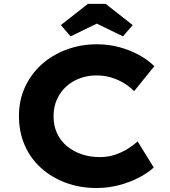

<svg xmlns="http://www.w3.org/2000/svg" viewBox="-20 -937 855 967"><path d="M466.1 10Q382.8 10 311.3 -16.6Q239.9 -43.1 186.7 -91.1Q133.4 -139.1 104.4 -205.7Q75.4 -272.3 75.4 -352.9Q75.4 -431.7 105.6 -497.7Q135.7 -563.6 189.1 -611.8Q242.4 -660 314.4 -687Q386.4 -714 469.4 -714Q526.2 -714 579.7 -699.8Q633.1 -685.6 678.8 -660.9Q724.5 -636.2 757.3 -603.6L655.6 -478Q632.2 -501.1 603.9 -518.5Q575.6 -535.8 541 -546.4Q506.4 -557.1 464.2 -557.1Q422.9 -557.1 383.7 -543.1Q344.6 -529.1 314.8 -502.4Q285 -475.8 267.3 -437.5Q249.7 -399.3 249.7 -351.1Q249.7 -303.1 267.6 -265Q285.5 -226.9 317.4 -200.7Q349.4 -174.5 391.3 -160.1Q433.3 -145.8 482.4 -145.8Q524.7 -145.8 559.8 -157.8Q594.9 -169.8 623 -187.4Q651.1 -204.9 673 -225.1L754.2 -93.6Q727.4 -68 682.4 -44Q637.4 -20 581.4 -5Q525.4 10 466.1 10ZM335.6 -753.9 286.6 -810.7 422.6 -917.4H512.3L648.3 -810.7L599.3 -753.9L452.7 -825.2H482.2Z"/></svg>

Font: Lexend Exa
Style: Regular
Weight: 400
Designer: Bonnie Shaver-Troup, Thomas Jockin
Foundry: Lexend
Version: Version 1.007